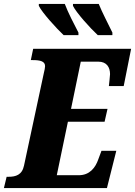

<svg xmlns="http://www.w3.org/2000/svg" viewBox="-42 -964 692 984"><path d="M459 -784H534V-797C512 -843 482 -899 464 -944H332V-934C349 -899 420 -820 459 -784ZM284 -784H360V-797C336 -843 307 -899 290 -944H157V-934C174 -899 246 -820 284 -784ZM-22 0H506L554 -191H478L462 -148C447 -104 417 -66 362 -66H249L306 -340H494L509 -406H322L372 -648H462C505 -648 522 -619 522 -584C522 -577 517 -532 516 -523H592L630 -714H128L116 -656H126C164 -656 189 -650 189 -625C189 -617 186 -603 183 -591L81 -115C71 -67 38 -58 2 -58H-8Z"/></svg>

Font: Noto Serif Condensed Black
Style: Italic
Weight: 900
Width: 3
Italic angle: -12°
Designer: Monotype Design Team
Foundry: Monotype Imaging Inc.
Version: Version 2.013